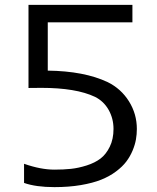

<svg xmlns="http://www.w3.org/2000/svg" viewBox="-20 -745 640 783"><path d="M202.1 -53.2Q238.8 -53.2 269.3 -56.4Q299.8 -59.6 333.5 -70.3Q367.2 -81.1 389.9 -98.4Q412.6 -115.7 427.7 -146.7Q442.9 -177.7 442.9 -219.2Q442.9 -261.7 422.9 -297.1Q402.8 -332.5 367.2 -350.1Q290 -386.7 148.4 -386.7Q113.8 -386.7 96.2 -386.2V-725.1H520V-653.8H174.8V-457Q323.7 -455.1 418.9 -410.2Q473.6 -383.3 505.9 -331.8Q538.1 -280.3 538.1 -219.2Q538.1 -197.3 534.4 -176.3Q530.8 -155.3 520.8 -131.1Q510.7 -106.9 495.1 -86.2Q479.5 -65.4 453.1 -45.7Q426.8 -25.9 392.6 -12.2Q358.4 1.5 309.6 9.8Q260.7 18.1 202.1 18.1Q126.5 18.1 78.1 1V-77.1Q146 -53.2 202.1 -53.2Z"/></svg>

Font: Aurulent Sans Mono
Style: Regular
Weight: 400
Monospace: yes
Version: Version 2007.05.04